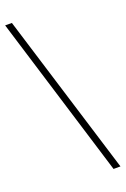

<svg xmlns="http://www.w3.org/2000/svg" viewBox="-175 -817 684 1044"><g transform="rotate(-20 166.5 -295.5)"><path d="M330 172H290L3 -763H42Z"/></g></svg>

Font: Noto Serif TC ExtraLight ExtraLight
Style: Regular
Weight: 250
Version: Version 2.003-H1;hotconv 1.1.1;makeotfexe 2.6.0